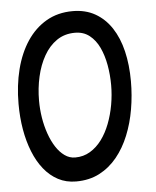

<svg xmlns="http://www.w3.org/2000/svg" viewBox="-49 -668 594 733"><g transform="rotate(-5 248.0 -301.5)"><path d="M213.5 23Q175.5 23 144.8 6.8Q114 -9.5 90.8 -38.5Q67.5 -67.5 51.8 -107Q36 -146.5 28 -193Q20 -239.5 20 -291Q20 -362 35.5 -423Q51 -484 81.2 -529.5Q111.5 -575 155.5 -600.5Q199.5 -626 256.5 -626Q305.5 -626 342.5 -605Q379.5 -584 404.8 -545.8Q430 -507.5 442.5 -455.2Q455 -403 455 -340Q455 -286 446 -233.2Q437 -180.5 418.2 -134.2Q399.5 -88 370.8 -52.8Q342 -17.5 303 2.8Q264 23 213.5 23ZM218 -68.5Q249.5 -68.5 275 -83.8Q300.5 -99 319.8 -125Q339 -151 352 -184.8Q365 -218.5 371.8 -256.5Q378.5 -294.5 378.5 -332Q378.5 -371 371.8 -408.8Q365 -446.5 350.8 -476.8Q336.5 -507 313.5 -525Q290.5 -543 258 -543Q218 -543 188.2 -522.5Q158.5 -502 138.8 -467.2Q119 -432.5 109 -388.2Q99 -344 99 -296.5Q99 -264 104.2 -231.2Q109.5 -198.5 119.8 -169.2Q130 -140 144.5 -117.5Q159 -95 177.5 -81.8Q196 -68.5 218 -68.5Z"/></g></svg>

Font: Gluten Light
Style: Regular
Weight: 300
Designer: Tyler Finck
Foundry: Etcetera Type Company
Version: Version 1.300